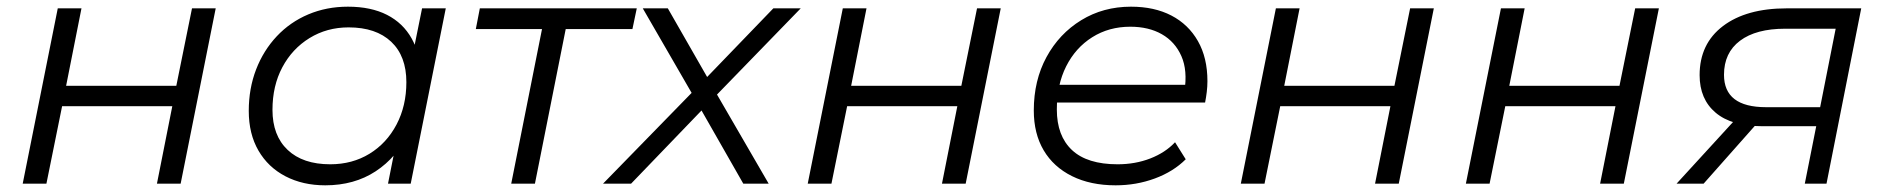

<svg xmlns="http://www.w3.org/2000/svg" viewBox="-20 -550 5643 575"><path d="M48 0 153 -525H224L178 -293H508L555 -525H626L521 0H450L496 -232H166L119 0Z M954 5Q887 5 835 -22Q783 -49 754 -99Q725 -149 725 -218Q725 -285 747 -342Q769 -399 809 -441.5Q849 -484 903.5 -507Q958 -530 1022 -530Q1091 -530 1139 -505.5Q1187 -481 1213 -434.5Q1239 -388 1239 -322Q1239 -227 1204 -153Q1169 -79 1105 -37Q1041 5 954 5ZM969 -58Q1035 -58 1086.5 -89.5Q1138 -121 1167.5 -177Q1197 -233 1197 -304Q1197 -382 1151.5 -425Q1106 -468 1024 -468Q959 -468 907 -436Q855 -404 825.5 -348.5Q796 -293 796 -221Q796 -144 841.5 -101Q887 -58 969 -58ZM1142 0 1172 -151 1202 -257 1212 -367 1244 -525H1315L1210 0Z M1511 0 1607 -482 1621 -463H1405L1417 -525H1887L1874 -463H1656L1678 -482L1582 0Z M1786 0 2069 -290 2061 -255 1905 -525H1980L2110 -298L2078 -299L2296 -525H2378L2109 -248L2115 -288L2282 0H2206L2069 -240H2101L1870 0Z M2399 0 2504 -525H2575L2529 -293H2859L2906 -525H2977L2872 0H2801L2847 -232H2517L2470 0Z M3321 5Q3246 5 3190.5 -22.5Q3135 -50 3105.5 -100Q3076 -150 3076 -219Q3076 -309 3114 -379Q3152 -449 3218 -489.5Q3284 -530 3367 -530Q3437 -530 3488 -503.5Q3539 -477 3567.5 -427Q3596 -377 3596 -307Q3596 -291 3594 -274.5Q3592 -258 3589 -243H3128L3137 -296H3556L3527 -276Q3537 -339 3518 -382Q3499 -425 3459.5 -447.5Q3420 -470 3365 -470Q3301 -470 3251 -438.5Q3201 -407 3173 -351.5Q3145 -296 3145 -222Q3145 -143 3190.5 -100.5Q3236 -58 3327 -58Q3380 -58 3425 -75.5Q3470 -93 3499 -124L3531 -73Q3494 -36 3438.5 -15.5Q3383 5 3321 5Z M3696 0 3801 -525H3872L3826 -293H4156L4203 -525H4274L4169 0H4098L4144 -232H3814L3767 0Z M4370 0 4475 -525H4546L4500 -293H4830L4877 -525H4948L4843 0H4772L4818 -232H4488L4441 0Z M5385 0 5423 -191 5434 -172H5258Q5166 -172 5118 -212.5Q5070 -253 5070 -325Q5070 -419 5140 -472Q5210 -525 5331 -525H5554L5450 0ZM5001 0 5186 -202H5261L5082 0ZM5427 -209 5482 -487 5492 -464H5326Q5239 -464 5191 -428Q5143 -392 5143 -326Q5143 -229 5269 -229H5443Z"/></svg>

Font: MOST Montserrat
Style: Italic
Weight: 400
Italic angle: -11.3°
Designer: Julieta Ulanovsky
Foundry: Julieta Ulanovsky
Version: Version 8.000;March 11, 2024;FontCreator 15.0.0.2926 64-bit